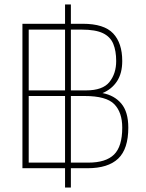

<svg xmlns="http://www.w3.org/2000/svg" viewBox="-20 -750 652 856"><path d="M270 86V0H80V-644H270V-730H296V-644H349Q444 -644 484.5 -601Q525 -558 525 -478Q525 -423 501.5 -387.5Q478 -352 437 -335Q490 -325 521 -288Q552 -251 552 -181Q552 -86 507 -43Q462 0 370 0H296V86ZM108 -347H270V-618H108ZM296 -347H364Q438 -347 468 -384.5Q498 -422 498 -478Q498 -523 485 -554.5Q472 -586 439 -602Q406 -618 344 -618H296ZM108 -25H270V-322H108ZM296 -25H374Q452 -25 488.5 -61Q525 -97 525 -181Q525 -249 489.5 -285.5Q454 -322 357 -322H296Z"/></svg>

Font: Kanit Thin
Style: Regular
Weight: 250
Designer: Katatrad Team
Foundry: CadsonDemak
Version: Version 2.000; ttfautohint (v1.8.3)